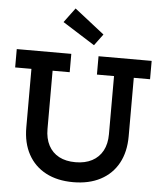

<svg xmlns="http://www.w3.org/2000/svg" viewBox="-65 -1084 969 1152"><g transform="rotate(5 419.0 -508.0)"><path d="M343 -1028.5 523 -887.5 472 -818.5 278 -941ZM505 -755H825V-644.5H727V-292.5Q727 -198 689.8 -130Q652.5 -62 583.2 -25.5Q514 11 418.5 11Q323 11 254 -25.5Q185 -62 147.8 -130Q110.5 -198 110.5 -292.5V-644.5H12.5V-755H341V-644.5H238V-294Q238 -236 260 -194.5Q282 -153 323 -131.2Q364 -109.5 422 -109.5Q480 -109.5 521.8 -131.5Q563.5 -153.5 585.8 -194.8Q608 -236 608 -294V-644.5H505Z"/></g></svg>

Font: Hepta Slab ExtraLight SemiBold
Style: Regular
Weight: 600
Version: Version 1.102